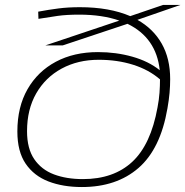

<svg xmlns="http://www.w3.org/2000/svg" viewBox="-20 -744 747 774"><path d="M233 -561H163L461 -661Q392 -685 299 -685Q249 -685 213 -680Q177 -675 135 -668L134 -697Q177 -705 216 -710Q255 -715 302 -715Q421 -715 505 -679L637 -724H707L534 -664Q598 -628 632 -568Q666 -508 666 -425Q666 -398 663.5 -369.5Q661 -341 655 -307Q627 -144 538.5 -67Q450 10 310 10Q234 10 175.5 -12.5Q117 -35 83.5 -84Q50 -133 50 -214Q50 -313 91 -384.5Q132 -456 205 -495Q278 -534 375 -534Q448 -534 513.5 -515.5Q579 -497 624 -461Q610 -592 494 -648ZM89 -215Q89 -145 118 -102.5Q147 -60 197.5 -41Q248 -22 314 -22Q438 -22 513 -91.5Q588 -161 615 -311Q621 -342 623 -370Q625 -398 625 -424Q580 -463 516.5 -483Q453 -503 378 -503Q294 -503 228.5 -467.5Q163 -432 126 -367.5Q89 -303 89 -215Z"/></svg>

Font: Georama Extended ExtraLight
Style: Italic
Weight: 200
Width: 7
Italic angle: -9°
Designer: Jean-Baptiste Levee
Foundry: Production Type
Version: Version 1.000